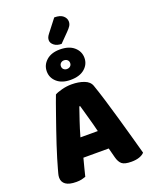

<svg xmlns="http://www.w3.org/2000/svg" viewBox="-193 -1178 1013 1289"><g transform="rotate(-20 313.5 -533.5)"><path d="M403 -126H222Q212 -90 204.5 -59Q197 -28 190 -1Q176 4 160.5 7.5Q145 11 123 11Q72 11 47.5 -6.5Q23 -24 23 -55Q23 -69 27 -83Q31 -97 36 -116Q43 -143 55.5 -183.5Q68 -224 83 -270.5Q98 -317 115 -365.5Q132 -414 147 -457.5Q162 -501 174.5 -535.5Q187 -570 194 -588Q211 -598 245.5 -607Q280 -616 315 -616Q365 -616 403.5 -601.5Q442 -587 453 -555Q471 -504 492 -435Q513 -366 534 -292.5Q555 -219 575 -147.5Q595 -76 610 -21Q598 -7 574 1.5Q550 10 517 10Q468 10 449 -6Q430 -22 421 -57ZM314 -459Q300 -418 283 -368Q266 -318 250 -261H374Q360 -318 345.5 -368.5Q331 -419 320 -459ZM360 -1078Q403 -1078 423 -1060Q443 -1042 443 -1019Q443 -1002 434.5 -988.5Q426 -975 408 -957L346 -894Q313 -894 293 -910Q273 -926 273 -946Q273 -956 276.5 -965.5Q280 -975 291 -989ZM321 -863Q386 -863 422 -831.5Q458 -800 458 -754Q458 -708 422 -677Q386 -646 321 -646Q260 -646 224.5 -677Q189 -708 189 -754Q189 -800 224.5 -831.5Q260 -863 321 -863ZM322 -723Q337 -723 346.5 -731.5Q356 -740 356 -754Q356 -768 346.5 -776.5Q337 -785 322 -785Q309 -785 299.5 -776.5Q290 -768 290 -754Q290 -740 299.5 -731.5Q309 -723 322 -723Z"/></g></svg>

Font: Baloo 2 Latin ExtraBold
Style: Regular
Weight: 400
Designer: Sarang Kulkarni and Ek Type
Foundry: Ek Type
Version: Version 1.001